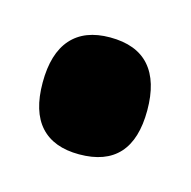

<svg xmlns="http://www.w3.org/2000/svg" viewBox="-39 -446 210 211"><g transform="rotate(15 65.5 -340.5)"><path d="M65 -274Q36 -274 21 -290.5Q6 -307 6 -340Q6 -373 21 -390Q36 -407 65 -407Q95 -407 110 -390Q125 -373 125 -340Q125 -274 65 -274Z"/></g></svg>

Font: Bricolage Grotesque Condensed Medium
Style: Regular
Weight: 500
Width: 3
Designer: Mathieu Triay
Foundry: Atelier Triay
Version: Version 1.000;gftools[0.9.30]